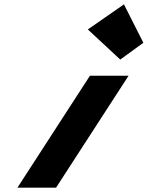

<svg xmlns="http://www.w3.org/2000/svg" viewBox="-20 -860 677 880"><path d="M548.1 -840 382.6 -725 531.2 -587 637.1 -664ZM392.3 -513H569.3L237 0H60Z"/></svg>

Font: Hussar
Style: BdWodka
Weight: 700
Foundry: Cannot Into Space Fonts
Version: Version 2.00